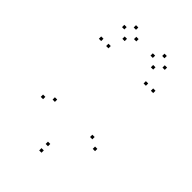

<svg xmlns="http://www.w3.org/2000/svg" viewBox="-277 -1047 1175 1175"><g transform="rotate(45 310.0 -459.5)"><path d="M158 -256.5V-276.5H138V-256.5ZM158 -720V-740H138V-720ZM95 -720V-740H75V-720ZM95 -217V-237H75V-217ZM320 21.5V1.5H300V21.5ZM545 -217V-237H525V-217ZM545 -720V-740H525V-720ZM482 -720V-740H462V-720ZM482 -256.5V-276.5H462V-256.5ZM320 -34.5V-54.5H300V-34.5ZM248.5 -870.5V-890.5H228.5V-870.5ZM197 -919.5V-939.5H177V-919.5ZM145 -870.5V-890.5H125V-870.5ZM197 -821.5V-841.5H177V-821.5ZM495 -870.5V-890.5H475V-870.5ZM443.5 -919.5V-939.5H423.5V-919.5ZM391.5 -870.5V-890.5H371.5V-870.5ZM443.5 -821.5V-841.5H423.5V-821.5Z"/></g></svg>

Font: Monaspace Neon Dots Var
Style: Regular
Weight: 400
Designer: Riley Cran and the Lettermatic Team
Version: Version 1.100 (Monaspace Neon Dots)